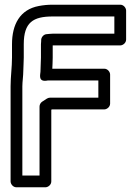

<svg xmlns="http://www.w3.org/2000/svg" viewBox="-20 -727 581 816"><path d="M79 -425C79 -443.6 81 -458.6 81 -482V-539C81 -632.1 120.9 -657 204 -657H466V-584H206C192.8 -584 185.4 -582 180 -582C164.9 -582 155 -567.7 155 -557V-552.5C154.1 -545 154 -543.7 154 -539V-482C154 -461 152 -444.5 152 -422C152 -412.2 139.3 -375.8 183.3 -385H398V-312H193C188.2 -312 182.6 -310.1 179.4 -308L159.4 -295C152.2 -290.3 148 -281.9 148 -274V19H75V-360C75 -379.6 79 -404.2 79 -425ZM25 -360V44C25 54.7 34.9 69 50 69H173C183.7 69 198 59.1 198 44V-260.4L200.4 -262H423C433.7 -262 448 -271.9 448 -287V-410C448 -420.7 438.1 -435 423 -435H202.3C202.7 -447.3 204 -463.6 204 -482V-534C204.6 -534 205.3 -534 206 -534H491C501.7 -534 516 -543.9 516 -559V-682C516 -692.7 506.1 -707 491 -707H204C181.9 -707 164.3 -705.1 145.4 -701.6C64.3 -686.6 31 -622.6 31 -539V-482C31 -441.5 25 -401.6 25 -360Z"/></svg>

Font: Tape
Style: Regular
Weight: 500
Foundry: Cannot Into Space Fonts
Version: Version 0.97